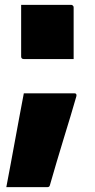

<svg xmlns="http://www.w3.org/2000/svg" viewBox="-20 -577 390 790"><path d="M283 -334Q245 -334 212.5 -334Q180 -334 148 -334Q116 -334 78 -334Q75 -334 72.5 -335Q70 -336 68.5 -338.5Q67 -341 67 -345V-557Q105 -557 137 -557Q169 -557 201.5 -557Q234 -557 272 -557Q276 -557 278 -555.5Q280 -554 281.5 -552Q283 -550 283 -546ZM175 193Q135 193 89 193Q43 193 6 193Q15 146 24 97.5Q33 49 42 0Q51 -49 60 -97.5Q69 -146 78 -193Q113 -193 144 -193Q175 -193 209 -193Q243 -193 286 -193Q290 -193 292 -191.5Q294 -190 294.5 -187Q295 -184 294 -180Q284 -145 270.5 -100Q257 -55 242 -6.5Q227 42 212.5 91.5Q198 141 185 186Q184 190 181 191.5Q178 193 175 193Z"/></svg>

Font: Recursive Black
Style: Regular
Weight: 900
Version: Version 1.085